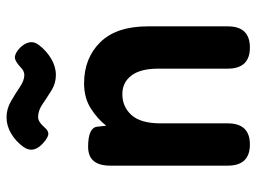

<svg xmlns="http://www.w3.org/2000/svg" viewBox="-116 -648 765 572"><g transform="rotate(-90 266.0 -362.5)"><path d="M121 0Q58 0 58 -66V-416Q58 -482 114 -482Q171 -482 174 -455L177 -428Q197 -454 228.5 -474Q260 -494 303 -494Q378 -494 425.5 -446Q473 -398 473 -304V-66Q473 0 410 0Q347 0 347 -66V-273Q347 -326 326.5 -353Q306 -380 271 -380Q233 -380 208.5 -352.5Q184 -325 184 -266V-66Q184 0 121 0ZM174 -614Q161 -598 149 -601Q137 -604 121 -620Q94 -647 114 -675Q131 -698 154 -711.5Q177 -725 202 -725Q227 -725 249.5 -712Q272 -699 292 -685.5Q312 -672 328 -672Q340 -672 351 -683Q371 -702 383.5 -700Q396 -698 411 -683Q423 -670 425.5 -656Q428 -642 417 -628Q400 -606 376.5 -592Q353 -578 328 -578Q303 -578 281.5 -591.5Q260 -605 241 -618Q222 -631 203 -631Q189 -631 174 -614Z"/></g></svg>

Font: Zen Maru Gothic Black
Style: Regular
Weight: 900
Designer: Yoshimichi Ohira
Foundry: Positype
Version: Version 1.001